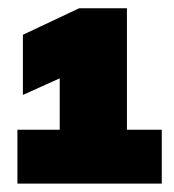

<svg xmlns="http://www.w3.org/2000/svg" viewBox="-20 -725 420 463"><path d="M22 -282.2V-412.1H124V-536.1L35.2 -496.1V-641.1L170.9 -705.1H286.1V-412.1H370.1V-282.2Z"/></svg>

Font: Mulish ExtraBlack
Style: Regular
Weight: 1000
Designer: Vernon Adams
Foundry: Vernon Adams
Version: Version 3.603; ttfautohint (v1.8.3)